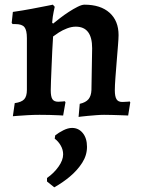

<svg xmlns="http://www.w3.org/2000/svg" viewBox="-20 -491 608 821"><path d="M321 -47Q347 -53 358.5 -67Q370 -81 371 -106L374 -285Q374 -331 356.5 -354Q339 -377 304 -377Q286 -377 266.5 -369.5Q247 -362 231.5 -352Q216 -342 207 -335Q205 -309 203.5 -274.5Q202 -240 200.5 -205.5Q199 -171 198 -144Q197 -117 197 -105Q197 -78 204 -67Q211 -56 229 -56Q236 -56 246.5 -57Q257 -58 257 -58L260 -54L250 3Q250 3 232.5 2Q215 1 191.5 0.5Q168 0 149 0Q124 0 98 1.5Q72 3 53.5 4.5Q35 6 35 6L43 -50Q72 -54 83.5 -66.5Q95 -79 95 -107V-328Q95 -362 84.5 -375Q74 -388 46 -388H34L30 -393L35 -440Q77 -446 116.5 -453.5Q156 -461 181 -466Q206 -471 206 -471L214 -462Q214 -462 209.5 -441Q205 -420 203 -394L207 -390Q218 -399 236 -413Q254 -427 274 -440Q294 -453 312 -462Q330 -471 341 -471Q410 -471 448.5 -436.5Q487 -402 487 -341Q487 -327 484.5 -296.5Q482 -266 479 -228.5Q476 -191 473.5 -158Q471 -125 471 -105Q471 -79 478 -67Q485 -55 503 -55Q512 -55 523.5 -56Q535 -57 535 -57L537 -53L528 3Q528 3 517.5 2.5Q507 2 491 1.5Q475 1 457.5 0.5Q440 0 425 0Q410 0 391.5 1.5Q373 3 355.5 4.5Q338 6 327 7.5Q316 9 316 9ZM212 310 181 285V270Q210 250 230 222Q250 194 250 169Q250 149 239.5 131Q229 113 214 102L216 88Q231 76 251 66Q271 56 288 56Q316 56 334 78Q352 100 352 137Q352 173 331.5 205Q311 237 279.5 263.5Q248 290 212 310Z"/></svg>

Font: Alegreya SemiBold
Style: Regular
Weight: 600
Designer: Juan Pablo del Peral
Foundry: Huerta Tipografica
Version: Version 2.009